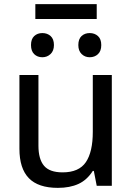

<svg xmlns="http://www.w3.org/2000/svg" viewBox="-20 -899 640 929"><path d="M74 -179V-536H166V-194Q166 -129 193 -97Q220 -65 283 -65Q362 -65 395.5 -114.5Q429 -164 429 -261V-536H521V0H448L434 -72H429Q401 -28 359.5 -9Q318 10 260 10Q165 10 119.5 -37Q74 -84 74 -179ZM130 -681Q130 -710 145.5 -724.5Q161 -739 185 -739Q209 -739 225 -724.5Q241 -710 241 -681Q241 -653 224.5 -637.5Q208 -622 185 -622Q161 -622 145.5 -637Q130 -652 130 -681ZM359 -681Q359 -710 374.5 -724.5Q390 -739 414 -739Q438 -739 454 -724.5Q470 -710 470 -681Q470 -652 454 -637Q438 -622 414 -622Q391 -622 375 -637.5Q359 -653 359 -681ZM151 -879H448V-807H151Z"/></svg>

Font: Noto Sans Mono UI
Style: Regular
Weight: 400
Monospace: yes
Designer: Monotype Design team
Foundry: Monotype Imaging Inc.
Version: Version 1.000